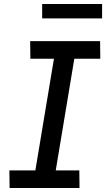

<svg xmlns="http://www.w3.org/2000/svg" viewBox="-20 -941 540 961"><path d="M28 0 27 -88H157L250 -647H132L131 -735H481L482 -647H352L259 -88H377L378 0ZM191 -849V-921H491V-849Z"/></svg>

Font: Iosevka Curly Slab Semibold
Style: Italic
Weight: 600
Italic angle: -9°
Monospace: yes
Designer: Belleve Invis
Foundry: Belleve Invis
Version: Version 22.1.2; ttfautohint (v1.8.4)